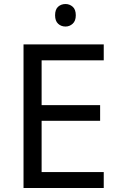

<svg xmlns="http://www.w3.org/2000/svg" viewBox="-20 -935 596 955"><path d="M496 0H97V-714H496V-635H187V-412H478V-334H187V-79H496ZM306 -915Q326 -915 341.5 -901.5Q357 -888 357 -859Q357 -831 341.5 -817Q326 -803 306 -803Q284 -803 269 -817Q254 -831 254 -859Q254 -888 269 -901.5Q284 -915 306 -915Z"/></svg>

Font: Noto Sans Nag Mundari
Style: Regular
Weight: 400
Designer: Muthu Nedumaran
Version: Version 1.000; ttfautohint (v1.8.4.7-5d5b)